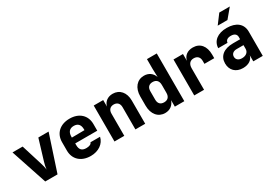

<svg xmlns="http://www.w3.org/2000/svg" viewBox="15 -1659 3570 2543"><g transform="rotate(-30 1800.0 -387.5)"><path d="M207 0H395L576 -550H419L325 -240C314 -204 304 -161 301 -127C298 -161 287 -204 275 -241L179 -550H24Z M901 10C1020 10 1111 -54 1132 -150H985C979 -123 943 -110 901 -110C836 -110 803 -141 803 -210V-238H1140V-340C1140 -472 1047 -560 901 -560C754 -560 660 -472 660 -340V-210C660 -78 754 10 901 10ZM803 -340C803 -408 835 -449 901 -449C966 -449 997 -410 997 -342V-329L803 -327Z M1266 0H1416V-340C1416 -397 1448 -430 1501 -430C1554 -430 1586 -397 1586 -340V0H1736V-355C1736 -479 1666 -560 1559 -560C1483 -560 1427 -517 1411 -450V-550H1266Z M2038 10C2112 10 2165 -30 2189 -99V0H2334V-730H2184V-580L2188 -454C2164 -521 2111 -560 2038 -560C1932 -560 1860 -476 1860 -345V-205C1860 -74 1932 10 2038 10ZM2096 -120C2041 -120 2010 -152 2010 -210V-340C2010 -398 2041 -430 2096 -430C2153 -430 2184 -396 2184 -335V-215C2184 -154 2153 -120 2096 -120Z M2486 0H2636V-328C2636 -393 2668 -430 2724 -430C2780 -430 2812 -397 2812 -340V-295H2962V-350C2962 -481 2896 -560 2785 -560C2703 -560 2647 -517 2631 -446V-550H2486Z M3217 -645H3366L3483 -785H3322ZM3229 10C3316 10 3375 -30 3389 -95V0H3534V-370C3534 -490 3448 -560 3303 -560C3164 -560 3078 -491 3074 -383H3216C3219 -422 3250 -442 3301 -442C3354 -442 3384 -417 3384 -376V-341H3276C3133 -341 3051 -273 3051 -162C3051 -59 3120 10 3229 10ZM3282 -110C3227 -110 3196 -139 3196 -181C3196 -222 3226 -251 3279 -251H3384V-195C3384 -144 3345 -110 3282 -110Z"/></g></svg>

Font: JetBrains Mono ExtraBold
Style: Regular
Weight: 800
Monospace: yes
Designer: Philipp Nurullin, Konstantin Bulenkov
Foundry: JetBrains
Version: Version 2.305